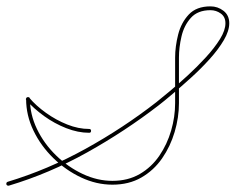

<svg xmlns="http://www.w3.org/2000/svg" viewBox="-26 -577 740 603"><path d="M-6 2Q-7 -4 -2 -6Q124 -44 242.5 -109.5Q361 -175 465 -256Q480 -268 506.5 -290Q533 -312 563 -339.5Q593 -367 620.5 -397Q648 -427 665 -454.5Q682 -482 682 -504Q682 -524 667.5 -534.5Q653 -545 635 -545Q595 -545 573.5 -521Q552 -497 544 -462.5Q536 -428 536 -396Q536 -360 536 -324.5Q536 -289 536 -253Q536 -208 522.5 -162.5Q509 -117 483 -79.5Q457 -42 418 -19.5Q379 3 327 3Q277 3 229 -19.5Q181 -42 141.5 -80.5Q102 -119 79 -167Q56 -215 56 -266Q56 -272 62 -272Q68 -272 68 -266Q68 -218 90 -172Q112 -126 150 -89Q188 -52 234 -30.5Q280 -9 327 -9Q376 -9 413 -30.5Q450 -52 474.5 -88Q499 -124 511.5 -167Q524 -210 524 -253Q524 -289 524 -324.5Q524 -360 524 -396Q524 -431 533.5 -468.5Q543 -506 567 -531.5Q591 -557 635 -557Q658 -557 676 -543Q694 -529 694 -504Q694 -480 677 -451Q660 -422 632.5 -391.5Q605 -361 574 -333Q543 -305 516 -282Q489 -259 472 -246Q367 -165 248 -98.5Q129 -32 2 6Q-4 7 -6 2ZM66 -270Q87 -245 118.5 -222.5Q150 -200 185 -186Q220 -172 254 -172Q260 -172 260 -166Q260 -160 254 -160Q219 -160 182 -174.5Q145 -189 112.5 -212.5Q80 -236 57 -262Q53 -266 58 -270Q62 -274 66 -270Z"/></svg>

Font: FRB American Cursive Guidelines Thin
Style: Italic
Weight: 100
Italic angle: -25°
Version: Version 2.0;Modular Font Editor K font №1